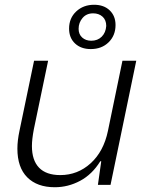

<svg xmlns="http://www.w3.org/2000/svg" viewBox="-20 -776 619 806"><path d="M53 -152Q53 -186 62 -228L123 -521H182L122 -233Q114 -191 114 -163Q114 -103 144 -72Q174 -41 233 -41Q306 -41 360.5 -90.5Q415 -140 433 -226L494 -521H552L444 0H391L405 -99H401Q367 -44 316.5 -17Q266 10 210 10Q136 10 94.5 -31.5Q53 -73 53 -152ZM270 -656Q270 -700 300 -728Q330 -756 375 -756Q416 -756 440.5 -732.5Q465 -709 465 -671Q465 -627 436 -598.5Q407 -570 361 -570Q320 -570 295 -593.5Q270 -617 270 -656ZM426 -667Q426 -692 410.5 -706Q395 -720 371 -720Q343 -720 326.5 -700.5Q310 -681 310 -655Q310 -632 325 -618.5Q340 -605 363 -605Q390 -605 407 -622Q424 -639 426 -667Z"/></svg>

Font: Mona Sans Light
Style: Italic
Weight: 300
Italic angle: -11.7°
Designer: Deni Anggara
Foundry: GitHub
Version: Version 2.000